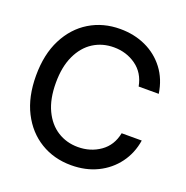

<svg xmlns="http://www.w3.org/2000/svg" viewBox="-132 -859 958 990"><g transform="rotate(20 346.5 -363.5)"><path d="M362.3 9.8Q268.1 9.8 194.1 -35.2Q120.1 -80.1 77.6 -163.6Q35.2 -247.1 35.2 -363.3Q35.2 -480 77.9 -563.7Q120.6 -647.5 194.6 -692.4Q268.6 -737.3 362.3 -737.3Q439.5 -737.3 502.9 -708Q566.4 -678.7 608.4 -623.5Q650.4 -568.4 662.1 -490.7H551.8Q538.6 -561.5 485.6 -599.4Q432.6 -637.2 363.8 -637.2Q300.8 -637.2 251.2 -605.7Q201.7 -574.2 172.9 -512.9Q144 -451.7 144 -363.3Q144 -274.4 172.9 -213.6Q201.7 -152.8 251.2 -121.6Q300.8 -90.3 363.3 -90.3Q432.1 -90.3 485.1 -127.4Q538.1 -164.6 551.8 -234.4H662.1Q650.9 -162.6 610.1 -107.4Q569.3 -52.2 505.9 -21.2Q442.4 9.8 362.3 9.8Z"/></g></svg>

Font: Inter Tight Medium
Style: Regular
Weight: 500
Designer: Rasmus Andersson
Foundry: rsms
Version: Version 3.004; ttfautohint (v1.8.4.7-5d5b)